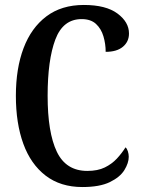

<svg xmlns="http://www.w3.org/2000/svg" viewBox="-20 -744 571 774"><path d="M312 10Q224 10 164 -36Q104 -82 74 -164.5Q44 -247 44 -358Q44 -468 75 -550Q106 -632 167 -678Q228 -724 318 -724Q407 -724 453.5 -689.5Q500 -655 500 -609Q500 -576 475.5 -555.5Q451 -535 406 -535Q406 -567 397 -597.5Q388 -628 367 -647.5Q346 -667 309 -667Q234 -667 203 -584.5Q172 -502 172 -358Q172 -210 209 -132.5Q246 -55 332 -55Q374 -55 402.5 -69Q431 -83 451 -104.5Q471 -126 486 -150Q492 -145 495.5 -134Q499 -123 499 -112Q499 -87 481.5 -58.5Q464 -30 423 -10Q382 10 312 10Z"/></svg>

Font: Noto Serif Devanagari ExtraCondensed SemiBold
Style: Regular
Weight: 600
Width: 2
Designer: Universal Thirst, Indian Type Foundry and the Monotype Design Team
Foundry: Monotype Imaging Inc.
Version: Version 2.004; ttfautohint (v1.8.4.7-5d5b)